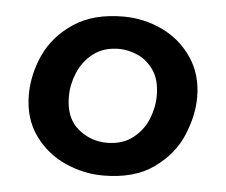

<svg xmlns="http://www.w3.org/2000/svg" viewBox="-40 -486 638 542"><g transform="rotate(5 278.5 -215.0)"><path d="M42 -198Q42 -256 67.5 -311.5Q93 -367 148.5 -404Q204 -441 289 -441Q348 -441 400 -416Q452 -391 484 -343.5Q516 -296 516 -232Q516 -180 492.5 -124Q469 -68 414 -28.5Q359 11 270 11Q215 11 162.5 -12.5Q110 -36 76 -83.5Q42 -131 42 -198ZM402 -227Q402 -271 383.5 -298Q365 -325 338 -337Q311 -349 285 -349Q241 -349 212 -326.5Q183 -304 169 -270.5Q155 -237 155 -203Q155 -142 191 -112Q227 -82 273 -82Q317 -82 346 -104.5Q375 -127 388.5 -160Q402 -193 402 -227Z"/></g></svg>

Font: Josefin Sans SemiBold
Style: Italic
Weight: 600
Italic angle: -7°
Designer: Santiago Orozco
Foundry: Typemade
Version: Version 2.000